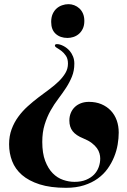

<svg xmlns="http://www.w3.org/2000/svg" viewBox="-20 -795 612 927"><path d="M311 -774.9Q324.7 -774.9 338.4 -769.8Q352.1 -764.6 363 -754.6Q374 -744.6 380.6 -729.5Q387.2 -714.4 387.2 -693.8Q387.2 -671.9 379.6 -656.2Q372.1 -640.6 360.1 -630.6Q348.1 -620.6 333.7 -616.2Q319.3 -611.8 306.2 -611.8Q271 -611.8 249 -631.6Q227.1 -651.4 227.1 -689Q227.1 -710.9 234.1 -727.1Q241.2 -743.2 252.9 -753.7Q264.6 -764.2 279.8 -769.5Q294.9 -774.9 311 -774.9ZM254.9 -582Q268.6 -582 285.9 -573.2Q303.2 -564.5 316.9 -548.8Q326.7 -537.1 332.8 -521.7Q338.9 -506.3 338.9 -487.8Q338.9 -453.6 327.4 -425.3Q315.9 -397 298.8 -370.8Q281.7 -344.7 261.5 -318.1Q241.2 -291.5 224.1 -261Q207 -230.5 195.6 -193.6Q184.1 -156.7 184.1 -109.9Q184.1 -55.2 198.2 -18.1Q212.4 19 234.6 41.5Q256.8 64 284.7 73.5Q312.5 83 339.8 83Q372.1 83 395.5 73.2Q418.9 63.5 434.1 47.9Q449.2 32.2 456.5 12Q463.9 -8.3 463.9 -29.8Q463.9 -41 460.4 -54Q457 -66.9 448 -79.6Q439 -92.3 423.1 -104.5Q407.2 -116.7 381.8 -127Q346.7 -141.1 330.8 -161.6Q314.9 -182.1 314.9 -212.9Q314.9 -232.9 321.8 -249.5Q328.6 -266.1 341.1 -278.1Q353.5 -290 370.8 -296.6Q388.2 -303.2 409.2 -303.2Q442.9 -303.2 469.5 -292Q496.1 -280.8 514.9 -261Q533.7 -241.2 543.5 -214.1Q553.2 -187 553.2 -154.8Q553.2 -127.4 548.1 -97.2Q543 -66.9 531 -37.4Q519 -7.8 499.8 19.3Q480.5 46.4 452.1 66.9Q423.8 87.4 385.7 99.6Q347.7 111.8 298.8 111.8Q223.6 111.8 171.1 95Q118.7 78.1 85.9 49.6Q53.2 21 38.6 -17.1Q23.9 -55.2 23.9 -98.1Q23.9 -138.2 36.1 -171.1Q48.3 -204.1 68.4 -231.4Q88.4 -258.8 113.8 -281.7Q139.2 -304.7 166 -325Q192.9 -345.2 218.3 -364Q243.7 -382.8 263.7 -402.3Q283.7 -421.9 295.9 -442.6Q308.1 -463.4 308.1 -487.8Q308.1 -511.2 298.3 -525.6Q288.6 -540 276.6 -549.1Q264.6 -558.1 254.9 -563.7Q245.1 -569.3 245.1 -575.2Q245.1 -577.6 247.1 -579.8Q249 -582 254.9 -582Z"/></svg>

Font: Henny Penny
Style: Regular
Weight: 400
Version: Version 1.001